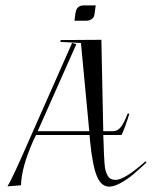

<svg xmlns="http://www.w3.org/2000/svg" viewBox="-20 -689 565 714"><path d="M257 -612 260 -636Q262 -654 270 -661.5Q278 -669 292 -669H336L331 -634Q330 -624 321 -618Q312 -612 301 -612ZM58 0 8 4Q29 -32 86 -163L248 -529L264 -525L120 -201H312L281 -529L205 -533V-540L357 -541L364 -201H399Q417 -201 429 -216Q441 -231 455 -267L461 -266Q445 -214 432 -187H364L365 -164Q366 -134 366.5 -119Q367 -104 368.5 -84Q370 -64 372.5 -55Q375 -46 380 -36.5Q385 -27 392.5 -23.5Q400 -20 410 -20Q443 -20 521 -89L525 -85Q495 -57 475.5 -40.5Q456 -24 430.5 -9.5Q405 5 386 5Q356 5 340 -34.5Q324 -74 315 -163L313 -187H114L103 -164Q60 -67 58 0Z"/></svg>

Font: Kleymissky
Style: Regular
Weight: 500
Italic angle: -8°
Designer: gluk
Foundry: gluk
Version: Version 0.283